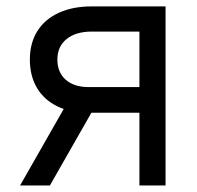

<svg xmlns="http://www.w3.org/2000/svg" viewBox="-20 -565 601 585"><path d="M404.8 0V-468.8H259.9Q210.9 -468.8 182.9 -446Q154.8 -423.3 154.8 -383.5Q154.8 -344.5 180.2 -322.1Q205.6 -299.7 250 -299.7H426.1V-221.6H250Q194.6 -221.6 154.5 -241.1Q114.3 -260.7 92.7 -297.1Q71 -333.5 71 -383.5Q71 -433.9 93.8 -470.2Q116.5 -506.4 158.9 -525.9Q201.3 -545.5 259.9 -545.5H484.4V0ZM41.2 0 196 -271.3H286.9L132.1 0Z"/></svg>

Font: DeltaSans
Style: Regular
Weight: 400
Designer: Rasmus Andersson
Foundry: rsms
Version: Version 3.012